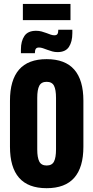

<svg xmlns="http://www.w3.org/2000/svg" viewBox="-20 -952 478 982"><path d="M97 -849V-932H340.5V-849ZM218.5 10.5Q124 10.5 77.5 -42.8Q31 -96 31 -201.5V-437Q31 -542.5 77.5 -596Q124 -649.5 218.5 -649.5Q313 -649.5 359.8 -596Q406.5 -542.5 406.5 -437V-201.5Q406.5 -96 359.8 -42.8Q313 10.5 218.5 10.5ZM218.5 -105.5Q246 -105.5 256.2 -125.8Q266.5 -146 266.5 -188V-451Q266.5 -493.5 256.2 -513.5Q246 -533.5 218.5 -533.5Q191.5 -533.5 181 -513.5Q170.5 -493.5 170.5 -451V-188Q170.5 -146 181 -125.8Q191.5 -105.5 218.5 -105.5ZM274 -685.5Q260.5 -685.5 247.5 -689Q234.5 -692.5 222.2 -697.2Q210 -702 199.2 -705.5Q188.5 -709 179.5 -709Q167.5 -709 163 -702Q158.5 -695 158.5 -681.5V-680H87V-699.5Q87 -741.5 104.8 -768Q122.5 -794.5 164.5 -794.5Q179.5 -794.5 192.8 -791Q206 -787.5 217.5 -783Q229 -778.5 239 -775Q249 -771.5 258 -771.5Q269.5 -771.5 273.8 -778Q278 -784.5 278 -798V-800H350V-782.5Q350 -738.5 332.5 -712Q315 -685.5 274 -685.5Z"/></svg>

Font: Anek Latin Condensed
Style: Bold
Weight: 700
Width: 3
Designer: Yesha Goshar
Foundry: Ek Type
Version: Version 1.003